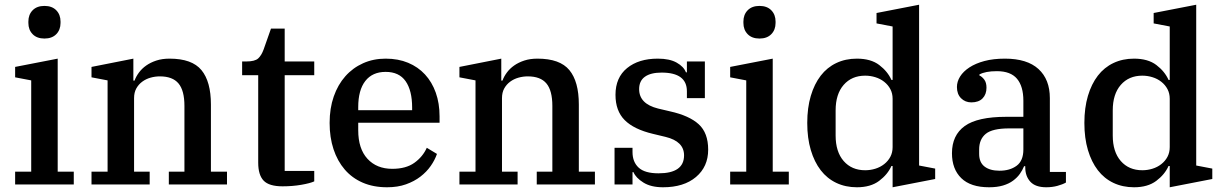

<svg xmlns="http://www.w3.org/2000/svg" viewBox="-20 -780 5178 812"><path d="M168 -617Q136 -617 118 -635.5Q100 -654 100 -683V-689Q100 -718 118 -736.5Q136 -755 168 -755Q200 -755 218 -736.5Q236 -718 236 -689V-683Q236 -654 218 -635.5Q200 -617 168 -617ZM44 -54H112V-440L44 -453V-497L224 -532V-54H292V0H44Z M367 -54H435V-440L367 -453V-497L544 -532V-439H549Q555 -456 567.5 -473Q580 -490 598.5 -503Q617 -516 641.5 -524Q666 -532 697 -532Q792 -532 832 -483.5Q872 -435 872 -338V-54H940V0H694V-54H760V-332Q760 -397 735 -427Q710 -457 656 -457Q636 -457 616.5 -451.5Q597 -446 581.5 -434.5Q566 -423 556.5 -406Q547 -389 547 -365V-54H613V0H367Z M1175 8Q1118 8 1095 -16Q1072 -40 1072 -92V-462H1004V-520H1021Q1058 -520 1072 -533Q1086 -546 1095 -571L1126 -659H1184V-520H1309V-462H1184V-57H1309V-13Q1292 -5 1254.5 1.5Q1217 8 1175 8Z M1617 12Q1559 12 1514 -7.5Q1469 -27 1438 -63Q1407 -99 1390.5 -149Q1374 -199 1374 -260Q1374 -322 1391.5 -372Q1409 -422 1440.5 -457.5Q1472 -493 1515.5 -512.5Q1559 -532 1611 -532Q1664 -532 1706 -514.5Q1748 -497 1777.5 -465Q1807 -433 1823 -388Q1839 -343 1839 -288V-261H1495V-229Q1495 -151 1534 -108.5Q1573 -66 1639 -66Q1697 -66 1732.5 -91.5Q1768 -117 1785 -155L1828 -129Q1819 -103 1801.5 -78Q1784 -53 1758 -33Q1732 -13 1697 -0.5Q1662 12 1617 12ZM1495 -314H1723V-325Q1723 -397 1695.5 -436.5Q1668 -476 1611 -476Q1555 -476 1525 -437.5Q1495 -399 1495 -327Z M1923 -54H1991V-440L1923 -453V-497L2100 -532V-439H2105Q2111 -456 2123.5 -473Q2136 -490 2154.5 -503Q2173 -516 2197.5 -524Q2222 -532 2253 -532Q2348 -532 2388 -483.5Q2428 -435 2428 -338V-54H2496V0H2250V-54H2316V-332Q2316 -397 2291 -427Q2266 -457 2212 -457Q2192 -457 2172.5 -451.5Q2153 -446 2137.5 -434.5Q2122 -423 2112.5 -406Q2103 -389 2103 -365V-54H2169V0H1923Z M2784 12Q2733 12 2701 -8Q2669 -28 2659 -52H2655V0H2579V-155H2655V-137Q2655 -95 2681 -71Q2707 -47 2765 -47Q2873 -47 2873 -123Q2873 -182 2795 -201L2741 -214Q2661 -233 2622 -272Q2583 -311 2583 -379Q2583 -452 2632 -492Q2681 -532 2762 -532Q2812 -532 2842 -515Q2872 -498 2881 -474H2885V-520H2961V-365H2885V-394Q2885 -473 2778 -473Q2732 -473 2707.5 -455.5Q2683 -438 2683 -403Q2683 -341 2763 -321L2814 -309Q2895 -291 2935 -254.5Q2975 -218 2975 -147Q2975 -75 2923.5 -31.5Q2872 12 2784 12Z M3192 -617Q3160 -617 3142 -635.5Q3124 -654 3124 -683V-689Q3124 -718 3142 -736.5Q3160 -755 3192 -755Q3224 -755 3242 -736.5Q3260 -718 3260 -689V-683Q3260 -654 3242 -635.5Q3224 -617 3192 -617ZM3068 -54H3136V-440L3068 -453V-497L3248 -532V-54H3316V0H3068Z M3604 12Q3556 12 3517 -6.5Q3478 -25 3451 -60Q3424 -95 3409 -145.5Q3394 -196 3394 -260Q3394 -324 3409 -374.5Q3424 -425 3451 -460Q3478 -495 3517 -513.5Q3556 -532 3604 -532Q3663 -532 3698.5 -505Q3734 -478 3750 -442H3755V-668L3687 -681V-725L3867 -760V-80L3935 -67V-23L3755 12V-78H3750Q3734 -42 3698 -15Q3662 12 3604 12ZM3639 -60Q3661 -60 3682 -66.5Q3703 -73 3719.5 -86Q3736 -99 3745.5 -117Q3755 -135 3755 -158V-362Q3755 -385 3745.5 -403Q3736 -421 3719.5 -434Q3703 -447 3682 -453.5Q3661 -460 3639 -460Q3582 -460 3548 -421Q3514 -382 3514 -313V-207Q3514 -138 3548 -99Q3582 -60 3639 -60Z M4163 12Q4085 12 4045.5 -26.5Q4006 -65 4006 -132Q4006 -208 4060 -247Q4114 -286 4236 -286H4308V-354Q4308 -415 4281 -447Q4254 -479 4196 -479Q4147 -479 4122 -465V-461Q4133 -456 4142.5 -443.5Q4152 -431 4152 -409Q4152 -381 4135.5 -364Q4119 -347 4088 -347Q4062 -347 4044.5 -364.5Q4027 -382 4027 -412Q4027 -435 4040.5 -456.5Q4054 -478 4080 -495Q4106 -512 4143.5 -522Q4181 -532 4230 -532Q4324 -532 4372 -488Q4420 -444 4420 -365V-53H4488V-8Q4474 0 4452 6Q4430 12 4405 12Q4359 12 4337.5 -11.5Q4316 -35 4316 -72V-77H4311Q4304 -60 4293 -44.5Q4282 -29 4264.5 -16Q4247 -3 4222 4.5Q4197 12 4163 12ZM4207 -58Q4251 -58 4279.5 -79Q4308 -100 4308 -148V-237H4248Q4177 -237 4149 -214Q4121 -191 4121 -148V-129Q4121 -93 4144 -75.5Q4167 -58 4207 -58Z M4776 12Q4728 12 4689 -6.5Q4650 -25 4623 -60Q4596 -95 4581 -145.5Q4566 -196 4566 -260Q4566 -324 4581 -374.5Q4596 -425 4623 -460Q4650 -495 4689 -513.5Q4728 -532 4776 -532Q4835 -532 4870.5 -505Q4906 -478 4922 -442H4927V-668L4859 -681V-725L5039 -760V-80L5107 -67V-23L4927 12V-78H4922Q4906 -42 4870 -15Q4834 12 4776 12ZM4811 -60Q4833 -60 4854 -66.5Q4875 -73 4891.5 -86Q4908 -99 4917.5 -117Q4927 -135 4927 -158V-362Q4927 -385 4917.5 -403Q4908 -421 4891.5 -434Q4875 -447 4854 -453.5Q4833 -460 4811 -460Q4754 -460 4720 -421Q4686 -382 4686 -313V-207Q4686 -138 4720 -99Q4754 -60 4811 -60Z"/></svg>

Font: IBM Plex Serif Medm
Style: Regular
Weight: 500
Designer: Mike Abbink, Paul van der Laan, Pieter van Rosmalen
Foundry: Bold Monday
Version: Version 3.001